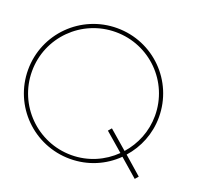

<svg xmlns="http://www.w3.org/2000/svg" viewBox="-140 -973 1199 1146"><g transform="rotate(20 459.5 -400.0)"><path d="M707 -141 590 -242 572 -221 688 -121C618 -52 522 -9 416 -9C200 -9 25 -184 25 -400C25 -616 200 -790 416 -790C632 -790 806 -616 806 -400C806 -300 768 -210 707 -141ZM707 -104 821 -5 839 -26 726 -125C791 -198 831 -294 831 -400C831 -630 646 -815 416 -815C186 -815 0 -630 0 -400C0 -170 186 15 416 15C530 15 632 -30 707 -104Z"/></g></svg>

Font: MintSans
Style: ExtraLight
Weight: 200
Version: Version 1.0